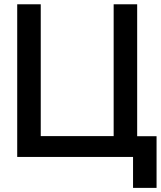

<svg xmlns="http://www.w3.org/2000/svg" viewBox="-20 -743 762 909"><path d="M61.5 0V-722.7H172.9V-98.6H518.1V-722.7H629.4V-98.1H721.2V146.5H609.9V0Z"/></svg>

Font: Giphurs Medium
Style: Regular
Weight: 500
Version: Version 0.920; ttfautohint (v1.8.4.7-5d5b)